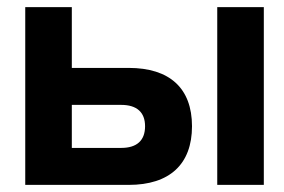

<svg xmlns="http://www.w3.org/2000/svg" viewBox="-20 -520 799 540"><path d="M51 0H342C457 0 520 -58 520 -165C520 -272 457 -329 342 -329H182V-500H51ZM182 -104V-225H321C365 -225 388 -204 388 -165C388 -125 365 -104 321 -104ZM591 0H722V-500H591Z"/></svg>

Font: LT Wave Alt Bold
Style: Regular
Weight: 700
Designer: Daniel Lyons
Version: Version 2.5 (Glyphs App)